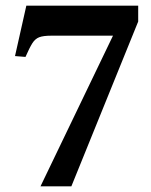

<svg xmlns="http://www.w3.org/2000/svg" viewBox="-20 -650 534 678"><path d="M232 8H123L379 -524H161Q133 -524 118.5 -518.5Q104 -513 94 -497Q84 -481 70 -449L33 -452L73 -630H468V-574Z"/></svg>

Font: STIX Two Text SemiBold
Style: Regular
Weight: 600
Designer: Ross Mills, John Hudson & Paul Hanslow, Tiro Typeworks Ltd; with prior portions MicroPress Inc., and Coen Hoffman.
Foundry: Tiro Typeworks Ltd
Version: Version 2.13 b171